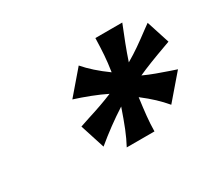

<svg xmlns="http://www.w3.org/2000/svg" viewBox="-89 -929 780 709"><g transform="rotate(-30 301.0 -575.0)"><path d="M437 -639.2Q466.3 -656.2 491.2 -673.6Q516.1 -690.9 549.3 -715.8L570.3 -731L602.1 -632.3L580.6 -624.5Q499 -595.2 453.1 -574.2Q476.1 -563.5 502.9 -553.7Q529.8 -543.9 555.2 -535.2L581.5 -526.4L494.6 -425.3Q475.6 -447.8 454.8 -467.3Q434.1 -486.8 404.3 -509.8Q398.4 -465.8 395.3 -435.1Q392.1 -404.3 391.6 -371.1H273.4Q288.6 -399.4 301.8 -432.1Q314.9 -464.8 331.1 -512.2Q264.6 -469.7 200.7 -416.5L167 -521.5L206.5 -534.7Q234.9 -543.5 263.9 -553.7Q293 -564 317.4 -574.2Q290 -587.9 254.6 -601.6Q219.2 -615.2 188 -625L271 -721.7Q306.2 -680.7 363.8 -639.2Q369.6 -676.8 371.8 -708.3Q374 -739.7 375 -778.8H489.7Q475.1 -743.2 461.7 -708Q448.2 -672.9 437 -639.2Z"/></g></svg>

Font: Lesson One Extra
Style: Italic
Weight: 800
Italic angle: -14°
Designer: But Ko, Victor Gaultney, Annie Olsen, Julie Remington, Don Collingsworth, Eric Hays, Becca Hirsbrunner
Version: Version 1.100